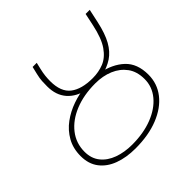

<svg xmlns="http://www.w3.org/2000/svg" viewBox="-171 -818 989 989"><g transform="rotate(-45 323.0 -324.0)"><path d="M276 12Q210 12 158.5 -7Q107 -26 77.5 -64.5Q48 -103 48 -160Q48 -216 72 -258.5Q96 -301 135.5 -330Q175 -359 222.5 -375.5Q270 -392 316 -396L314 -379Q250 -392 215 -432Q180 -472 180 -536Q180 -556 181 -574.5Q182 -593 188 -618L198 -660H228L220 -626Q214 -601 212 -581.5Q210 -562 210 -544Q210 -466 253 -433Q296 -400 376 -400Q420 -400 457.5 -415Q495 -430 524 -471.5Q553 -513 570 -594L584 -660H614L598 -586Q583 -517 559.5 -475Q536 -433 501.5 -410Q467 -387 418 -376L420 -394Q498 -379 545 -335Q592 -291 592 -210Q592 -145 553 -95Q514 -45 443 -16.5Q372 12 276 12ZM278 -14Q361 -14 425 -39Q489 -64 525.5 -108Q562 -152 562 -208Q562 -263 535.5 -299Q509 -335 465 -353.5Q421 -372 366 -372Q282 -372 217 -345.5Q152 -319 115 -271.5Q78 -224 78 -162Q78 -113 104.5 -80Q131 -47 176.5 -30.5Q222 -14 278 -14Z"/></g></svg>

Font: Source Sans 3 ExtraLight
Style: Italic
Weight: 250
Italic angle: -11°
Designer: Paul D. Hunt
Foundry: Adobe
Version: Version 3.046;hotconv 1.0.118;makeotfexe 2.5.65603